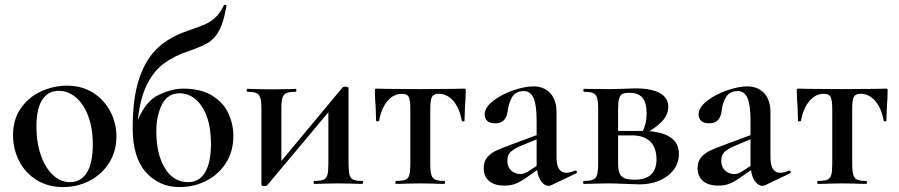

<svg xmlns="http://www.w3.org/2000/svg" viewBox="-20 -747 3654 780"><path d="M33 -198Q33 -263 65.5 -308.5Q98 -354 148.5 -376.5Q199 -399 252 -399Q313 -399 358.5 -370Q404 -341 428.5 -293.5Q453 -246 453 -192Q453 -132 423 -85Q393 -38 343.5 -12.5Q294 13 236 13Q175 13 129 -15.5Q83 -44 58 -92.5Q33 -141 33 -198ZM357 -160Q357 -227 338 -276.5Q319 -326 287.5 -352Q256 -378 219 -378Q175 -378 151.5 -341.5Q128 -305 128 -233Q128 -168 146 -116.5Q164 -65 195 -36Q226 -7 264 -7Q309 -7 333 -46Q357 -85 357 -160Z M928 -195Q928 -132 898 -85Q868 -38 818 -12.5Q768 13 709 13Q627 13 573 -47Q519 -107 519 -227Q519 -350 546 -429.5Q573 -509 622.5 -554Q672 -599 746 -623Q789 -638 811.5 -647.5Q834 -657 854.5 -675.5Q875 -694 889 -725Q890 -728 895.5 -727Q901 -726 900 -723Q889 -658 871 -624Q853 -590 825.5 -573.5Q798 -557 745 -539Q686 -519 645 -488.5Q604 -458 576.5 -402.5Q549 -347 540 -259Q573 -338 626.5 -362.5Q680 -387 723 -387Q796 -387 842 -358.5Q888 -330 908 -286Q928 -242 928 -195ZM837 -164Q837 -228 820 -274Q803 -320 774 -344Q745 -368 710 -368Q661 -368 638 -322.5Q615 -277 615 -212Q615 -122 649.5 -64.5Q684 -7 745 -7Q789 -7 813 -46.5Q837 -86 837 -164Z M1452 0Q1425 0 1410 -1L1356 -2L1299 -1Q1283 0 1256 0Q1254 0 1254 -6Q1254 -12 1256 -12Q1282 -12 1294 -17Q1306 -22 1310 -36.5Q1314 -51 1314 -81V-291L1066 5Q1063 9 1055 9Q1050 9 1046 7.5Q1042 6 1042 4V-305Q1042 -335 1037.5 -349.5Q1033 -364 1021.5 -369Q1010 -374 985 -374Q982 -374 982 -380Q982 -386 985 -386Q1008 -386 1021 -385L1081 -384L1155 -385Q1166 -386 1181 -386Q1184 -386 1184 -380Q1184 -374 1181 -374Q1156 -374 1144 -369Q1132 -364 1127.5 -349.5Q1123 -335 1123 -305V-93L1371 -391Q1374 -395 1382 -395Q1387 -395 1391.5 -393.5Q1396 -392 1396 -390V-81Q1396 -51 1400 -36.5Q1404 -22 1415.5 -17Q1427 -12 1452 -12Q1455 -12 1455 -6Q1455 0 1452 0Z M1589 -12Q1615 -12 1627 -17Q1639 -22 1643 -36.5Q1647 -51 1647 -81V-303Q1647 -340 1640.5 -353Q1634 -366 1613 -366Q1579 -366 1554 -336.5Q1529 -307 1520 -256Q1519 -254 1513.5 -254Q1508 -254 1508 -256L1506 -316Q1505 -327 1504 -342.5Q1503 -358 1503 -378Q1503 -384 1504 -385.5Q1505 -387 1511 -387Q1532 -387 1549 -386L1685 -385L1824 -386Q1842 -387 1864 -387Q1870 -387 1871 -385.5Q1872 -384 1872 -378Q1872 -358 1871 -342.5Q1870 -327 1869 -316L1867 -256Q1867 -254 1862 -254Q1857 -254 1856 -256Q1847 -307 1822 -336.5Q1797 -366 1762 -366Q1741 -366 1734.5 -353Q1728 -340 1728 -303V-81Q1728 -51 1732.5 -36.5Q1737 -22 1748.5 -17Q1760 -12 1785 -12Q1788 -12 1788 -6Q1788 0 1785 0Q1758 0 1743 -1L1689 -2L1633 -1Q1617 0 1589 0Q1586 0 1586 -6Q1586 -12 1589 -12Z M2318 -54Q2322 -54 2323.5 -49.5Q2325 -45 2321 -43L2218 6Q2212 8 2208 8Q2193 8 2179.5 -9Q2166 -26 2162 -56L2116 -24Q2092 -7 2073 0Q2054 7 2030 7Q1988 7 1966.5 -12Q1945 -31 1945 -64Q1945 -91 1959.5 -108Q1974 -125 1995.5 -135Q2017 -145 2063 -162L2160 -198V-258Q2160 -321 2147.5 -349Q2135 -377 2108 -377Q2075 -377 2060.5 -352.5Q2046 -328 2043 -298Q2037 -246 1992 -246Q1970 -246 1959.5 -256Q1949 -266 1949 -282Q1949 -310 1982.5 -336.5Q2016 -363 2063.5 -379.5Q2111 -396 2147 -396Q2190 -396 2215.5 -368.5Q2241 -341 2241 -289V-108Q2241 -45 2281 -45Q2295 -45 2316 -54ZM2160 -73V-82V-181L2100 -156Q2074 -146 2057.5 -132.5Q2041 -119 2041 -94Q2041 -69 2056.5 -54.5Q2072 -40 2094 -40Q2111 -40 2131 -54Z M2738 -122Q2738 -68 2692.5 -33Q2647 2 2576 2Q2563 2 2521 0Q2473 -2 2451 -2L2395 -1Q2380 0 2352 0Q2349 0 2349 -6Q2349 -12 2352 -12Q2377 -12 2389 -17Q2401 -22 2405.5 -36.5Q2410 -51 2410 -81V-305Q2410 -335 2405.5 -349.5Q2401 -364 2389.5 -369Q2378 -374 2353 -374Q2350 -374 2350 -380Q2350 -386 2353 -386L2451 -385L2504 -386Q2544 -388 2561 -388Q2626 -388 2660.5 -369Q2695 -350 2695 -312Q2695 -286 2676.5 -262Q2658 -238 2618 -214Q2738 -204 2738 -122ZM2491 -303V-215H2582H2591Q2607 -244 2607 -285Q2607 -330 2590 -350Q2573 -370 2536 -370Q2517 -370 2508 -365Q2499 -360 2495 -346Q2491 -332 2491 -303ZM2647 -100Q2647 -145 2622.5 -171Q2598 -197 2547 -197H2491V-81Q2491 -46 2504.5 -31.5Q2518 -17 2558 -17Q2647 -17 2647 -100Z M3187 -54Q3191 -54 3192.5 -49.5Q3194 -45 3190 -43L3087 6Q3081 8 3077 8Q3062 8 3048.5 -9Q3035 -26 3031 -56L2985 -24Q2961 -7 2942 0Q2923 7 2899 7Q2857 7 2835.5 -12Q2814 -31 2814 -64Q2814 -91 2828.5 -108Q2843 -125 2864.5 -135Q2886 -145 2932 -162L3029 -198V-258Q3029 -321 3016.5 -349Q3004 -377 2977 -377Q2944 -377 2929.5 -352.5Q2915 -328 2912 -298Q2906 -246 2861 -246Q2839 -246 2828.5 -256Q2818 -266 2818 -282Q2818 -310 2851.5 -336.5Q2885 -363 2932.5 -379.5Q2980 -396 3016 -396Q3059 -396 3084.5 -368.5Q3110 -341 3110 -289V-108Q3110 -45 3150 -45Q3164 -45 3185 -54ZM3029 -73V-82V-181L2969 -156Q2943 -146 2926.5 -132.5Q2910 -119 2910 -94Q2910 -69 2925.5 -54.5Q2941 -40 2963 -40Q2980 -40 3000 -54Z M3303 -12Q3329 -12 3341 -17Q3353 -22 3357 -36.5Q3361 -51 3361 -81V-303Q3361 -340 3354.5 -353Q3348 -366 3327 -366Q3293 -366 3268 -336.5Q3243 -307 3234 -256Q3233 -254 3227.5 -254Q3222 -254 3222 -256L3220 -316Q3219 -327 3218 -342.5Q3217 -358 3217 -378Q3217 -384 3218 -385.5Q3219 -387 3225 -387Q3246 -387 3263 -386L3399 -385L3538 -386Q3556 -387 3578 -387Q3584 -387 3585 -385.5Q3586 -384 3586 -378Q3586 -358 3585 -342.5Q3584 -327 3583 -316L3581 -256Q3581 -254 3576 -254Q3571 -254 3570 -256Q3561 -307 3536 -336.5Q3511 -366 3476 -366Q3455 -366 3448.5 -353Q3442 -340 3442 -303V-81Q3442 -51 3446.5 -36.5Q3451 -22 3462.5 -17Q3474 -12 3499 -12Q3502 -12 3502 -6Q3502 0 3499 0Q3472 0 3457 -1L3403 -2L3347 -1Q3331 0 3303 0Q3300 0 3300 -6Q3300 -12 3303 -12Z"/></svg>

Font: Cormorant Garamond SemiBold
Style: Regular
Weight: 600
Designer: Christian Thalmann (Catharsis Fonts)
Version: Version 3.000